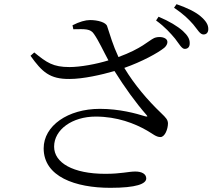

<svg xmlns="http://www.w3.org/2000/svg" viewBox="-20 -850 1040 919"><path d="M818 -665C838 -639 850 -616 864 -616C879 -616 888 -625 888 -642C889 -662 879 -680 855 -702C829 -725 791 -748 739 -770L727 -752C770 -721 797 -690 818 -665ZM905 -733C926 -708 937 -685 954 -685C968 -685 977 -694 977 -711C977 -732 966 -750 939 -773C915 -793 877 -812 825 -830L813 -813C859 -782 883 -758 905 -733ZM458 -329C305 -329 189 -248 189 -140C189 -4 341 49 508 49C633 49 680 30 680 4C680 -17 659 -29 628 -29C594 -29 561 -18 484 -18C329 -18 239 -71 239 -148C239 -230 326 -292 438 -292C541 -292 625 -259 684 -225C712 -209 727 -194 748 -194C769 -194 784 -232 784 -260C783 -277 775 -286 751 -309C687 -370 623 -445 575 -525C660 -555 735 -596 766 -621C780 -633 786 -650 777 -661C766 -674 737 -676 718 -668C689 -654 659 -618 547 -577C520 -635 507 -682 493 -724C488 -743 448 -754 411 -754C389 -754 360 -746 327 -729L331 -710C388 -711 413 -713 430 -687C453 -654 474 -607 499 -561C441 -543 364 -529 313 -529C234 -529 204 -550 144 -599L126 -583C181 -506 218 -471 313 -472C378 -472 466 -492 528 -510C576 -433 630 -358 681 -300C688 -292 686 -291 676 -293C631 -307 552 -329 458 -329Z"/></svg>

Font: Noto Serif CJK KR
Style: Regular
Weight: 400
Designer: Ryoko NISHIZUKA 西塚涼子 (kana & ideographs); Frank Grießhammer (Latin, Greek & Cyrillic); Wenlong ZHANG 张文龙 (bopomofo); San
Foundry: Adobe
Version: Version 2.001;hotconv 1.1.0;makeotfexe 2.6.0